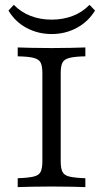

<svg xmlns="http://www.w3.org/2000/svg" viewBox="-20 -765 421 785"><path d="M52.4 0V-36.3Q96 -37.9 117.7 -43.1Q139.5 -48.4 146.4 -62.9Q153.2 -77.4 153.2 -105.6V-465.3Q153.2 -494.4 146.4 -508.5Q139.5 -522.6 118.1 -528.2Q96.8 -533.9 52.4 -534.7V-571Q73.4 -570.2 109.3 -569.4Q145.2 -568.5 191.1 -568.5Q233.9 -568.5 270.6 -569.4Q307.3 -570.2 329 -571V-534.7Q285.5 -533.9 263.7 -528.2Q241.9 -522.6 235.1 -508.5Q228.2 -494.4 228.2 -465.3V-105.6Q228.2 -77.4 235.1 -62.9Q241.9 -48.4 263.7 -43.1Q285.5 -37.9 329 -36.3V0Q307.3 -0.8 270.6 -1.6Q233.9 -2.4 191.1 -2.4Q145.2 -2.4 109.3 -1.6Q73.4 -0.8 52.4 0ZM191.1 -625.8Q136.3 -625.8 89.5 -650.4Q42.7 -675 14.5 -721.8L36.3 -745.2Q66.9 -714.5 106 -699.6Q145.2 -684.7 191.1 -684.7Q237.1 -684.7 276.6 -699.6Q316.1 -714.5 346 -745.2L368.5 -721.8Q340.3 -675.8 293.5 -650.8Q246.8 -625.8 191.1 -625.8Z"/></svg>

Font: Playfair 9pt Light
Style: Regular
Weight: 300
Designer: Claus Eggers Sørensen
Foundry: Claus Eggers Sørensen
Version: Version 2.001;gftools[0.9.30]